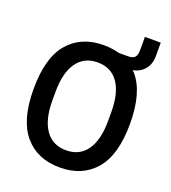

<svg xmlns="http://www.w3.org/2000/svg" viewBox="-148 -927 934 1048"><g transform="rotate(20 319.0 -402.5)"><path d="M319 12Q188 12 113.5 -75.5Q39 -163 39 -343Q39 -524 113.5 -611Q188 -698 319 -698Q450 -698 524.5 -611Q599 -524 599 -343Q599 -163 524.5 -75.5Q450 12 319 12ZM319 -88Q398 -88 439.5 -147.5Q481 -207 481 -318V-368Q481 -479 439.5 -538.5Q398 -598 319 -598Q241 -598 199 -538.5Q157 -479 157 -368V-318Q157 -207 199 -147.5Q241 -88 319 -88ZM405 -621V-686H463Q491 -686 502 -699Q513 -712 513 -739V-817H605V-739Q605 -686 572 -653.5Q539 -621 483 -621Z"/></g></svg>

Font: Archivo Narrow SemiBold
Style: Regular
Weight: 600
Designer: Hector Gatti
Foundry: Omnibus-Type
Version: Version 3.002